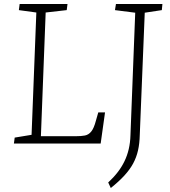

<svg xmlns="http://www.w3.org/2000/svg" viewBox="-20 -723 856 967"><path d="M54 -30 139 -44 163 -660 75 -672 79 -703H320L316 -672L210 -660L186 -37H362Q389 -37 407.5 -40.5Q426 -44 439.5 -60.5Q453 -77 463 -115L475 -157H509L487 0H50ZM661 -659 559 -672 564 -703H798L795 -672L709 -659L684 -44Q683 0 675 35Q667 70 650.5 100.5Q634 131 606.5 161Q579 191 538 224L525 196Q552 171 572.5 144.5Q593 118 607 89Q621 60 628.5 27.5Q636 -5 637 -41Z"/></svg>

Font: Literata 18pt ExtraLight
Style: Italic
Weight: 250
Italic angle: -2°
Designer: Latin by Veronika Burian and Jose Scaglione. Greek by Irene Vlachou. Cyrillic by Vera Evstafieva
Foundry: TypeTogether
Version: Version 3.103;gftools[0.9.29]